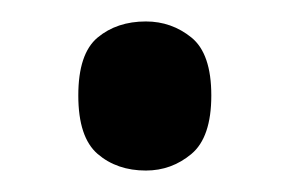

<svg xmlns="http://www.w3.org/2000/svg" viewBox="-20 -445 271 179"><path d="M116 -286Q89 -286 71 -301.5Q53 -317 53 -356Q53 -395 71 -410Q89 -425 116 -425Q140 -425 158.5 -410Q177 -395 177 -356Q177 -317 158.5 -301.5Q140 -286 116 -286Z"/></svg>

Font: Noto Serif ExtraCondensed SemiBold
Style: Regular
Weight: 600
Width: 2
Designer: Monotype Design Team
Foundry: Monotype Imaging Inc.
Version: Version 2.015; ttfautohint (v1.8.4.7-5d5b)